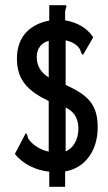

<svg xmlns="http://www.w3.org/2000/svg" viewBox="-20 -671 415 737"><path d="M169 46H230V-13C307 -26 355 -93 355 -182C355 -270 318 -306 232 -345V-516C253 -512 275 -501 286 -483C291 -477 290 -463 299 -461L338 -528C312 -566 275 -585 230 -593V-624C230 -634 235 -643 235 -646C235 -648 234 -650 233 -651H169V-592C101 -579 45 -536 45 -446C45 -362 89 -321 167 -283V-89C134 -96 108 -113 91 -135C85 -142 87 -155 79 -160L37 -80C69 -40 119 -17 169 -12ZM167 -374C137 -392 121 -418 121 -452C121 -488 143 -509 167 -514ZM232 -90V-258C261 -245 281 -220 281 -177C281 -136 261 -101 232 -90Z"/></svg>

Font: Inconsolata Condensed
Style: Bold
Weight: 700
Width: 3
Monospace: yes
Designer: Raph Levien, Cyreal, Brenton Simpson
Foundry: Raph Levien, Cyreal, Google
Version: Version 3.100